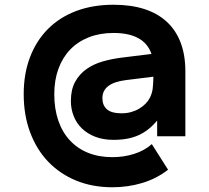

<svg xmlns="http://www.w3.org/2000/svg" viewBox="-20 -575 882 810"><path d="M643 -66.5Q625 -45 605.8 -29.8Q586.5 -14.5 564.2 -4.5Q542 5.5 516 10.2Q490 15 459 15Q415.5 15 382 2Q348.5 -11 325.5 -33.2Q302.5 -55.5 290.8 -85.5Q279 -115.5 279 -149Q279 -197 297 -229.8Q315 -262.5 344.8 -283.5Q374.5 -304.5 412.5 -315.5Q450.5 -326.5 490.5 -331.5L619 -347.5Q604 -391.5 563.8 -413.8Q523.5 -436 459 -436Q401.5 -436 355 -417.8Q308.5 -399.5 276.2 -366Q244 -332.5 226.5 -284.8Q209 -237 209 -177.5Q209 -115.5 226 -66.2Q243 -17 274.8 17.2Q306.5 51.5 351.8 69.8Q397 88 454 88Q502.5 88 546 74.2Q589.5 60.5 620.5 33L689 141Q641 178.5 580.5 196.8Q520 215 454 215Q370 215 301.2 186.8Q232.5 158.5 183.2 107Q134 55.5 107 -17Q80 -89.5 80 -177.5Q80 -264.5 106.8 -334.2Q133.5 -404 182.8 -453.2Q232 -502.5 302 -528.8Q372 -555 459 -555Q532.5 -555 589 -536.8Q645.5 -518.5 684 -482.8Q722.5 -447 742.2 -394.8Q762 -342.5 762 -274.5V0H643ZM510.5 -237Q412 -224.5 412 -161Q412 -130.5 431.2 -113.8Q450.5 -97 493 -97Q514.5 -97 533.2 -102.2Q552 -107.5 567.5 -116.8Q583 -126 594.8 -138.2Q606.5 -150.5 613 -164Q622.5 -183 624.5 -204.5Q626.5 -226 627 -244V-251.5Z"/></svg>

Font: Vela Sans ExtBd
Style: Regular
Weight: 800
Designer: Principal design: Mikhail Sharanda - project Manrope.
Design modification: Ravid Balaliev
Foundry: Mikhail Sharanda
Version: Version 1.001